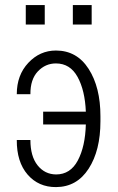

<svg xmlns="http://www.w3.org/2000/svg" viewBox="-20 -741 473 771"><path d="M204.6 -486.3Q162.1 -486.3 131.8 -454.1Q101.6 -421.9 102.1 -362.8H47.4Q47.4 -439.5 93.8 -488.8Q140.1 -538.1 204.6 -538.1Q288.6 -538.1 335.9 -464.4Q383.3 -390.6 383.3 -274.4V-253.9Q383.3 -136.7 335.9 -63.5Q288.6 9.8 205.1 10.3Q134.8 10.7 90.8 -40Q46.9 -90.8 47.4 -178.7H102.1Q102.1 -113.3 130.9 -77.1Q159.7 -41 205.1 -40.5Q262.7 -40.5 292.5 -96.7Q322.3 -152.8 324.7 -241.2H153.3V-292.5H324.7Q321.3 -377.9 291.5 -432.1Q261.7 -486.3 204.6 -486.3ZM159.7 -642.6H83.5V-720.7H159.7ZM348.1 -642.6H272.5V-720.7H348.1Z"/></svg>

Font: RobotoCondensed-Light
Style: Light
Weight: 300
Designer: Google
Version: Version 1.200311; 2013